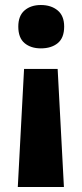

<svg xmlns="http://www.w3.org/2000/svg" viewBox="-20 -572 327 766"><path d="M143 -379Q103 -379 78 -400Q53 -421 53 -466Q53 -509 78 -530.5Q103 -552 143 -552Q184 -552 210 -530.5Q236 -509 236 -466Q236 -421 210.5 -400Q185 -379 143 -379ZM210 -297 235 174H51L76 -297Z"/></svg>

Font: Noto Sans UI ExtraBold
Style: Regular
Weight: 800
Designer: Monotype Design Team
Foundry: Monotype Imaging Inc.
Version: Version 1.001